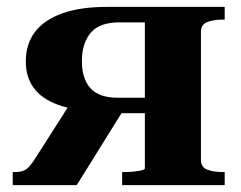

<svg xmlns="http://www.w3.org/2000/svg" viewBox="-20 -538 700 558"><path d="M401 -473H327Q269 -473 243.5 -442.5Q218 -412 218 -360Q218 -309 243 -281.5Q268 -254 322 -254H436V-209H287L268 -214Q196 -216 148.5 -233.5Q101 -251 78 -282.5Q55 -314 55 -359Q55 -410 81.5 -445Q108 -480 160.5 -499Q213 -518 292 -518H633V-481H628Q601 -481 582.5 -474Q564 -467 564 -445V-73Q564 -52 582.5 -45Q601 -38 628 -38H633V0H335V-38H344Q357 -38 370 -39.5Q383 -41 392 -43Q401 -45 401 -49ZM193 -251 338 -217 203 0H17V-38H24Q39 -38 48.5 -42Q58 -46 65.5 -54.5Q73 -63 82 -77Z"/></svg>

Font: Roboto Serif 120pt Expanded SemiBold
Style: Regular
Weight: 600
Width: 7
Designer: Greg Gazdowicz
Foundry: Commercial Type
Version: Version 1.008